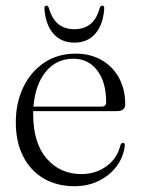

<svg xmlns="http://www.w3.org/2000/svg" viewBox="-20 -649 498 680"><path d="M423.5 -279.5Q423.5 -255.5 394 -255.5H97.5Q97.5 -250 97.5 -245Q97.5 -142.5 145.2 -87.5Q193 -32.5 268 -32.5Q319.5 -32.5 357.8 -60.8Q396 -89 406.5 -135Q410 -143 415.5 -143Q423 -143 422 -133Q417 -92 392.8 -59.8Q368.5 -27.5 330 -8.5Q291.5 10.5 243.5 10.5Q181 10.5 134.2 -17.2Q87.5 -45 61.8 -95.8Q36 -146.5 36 -215.5Q36 -284.5 62.2 -339.5Q88.5 -394.5 136.2 -426.8Q184 -459 248 -459Q300.5 -459 340 -436.2Q379.5 -413.5 401.5 -373Q423.5 -332.5 423.5 -279.5ZM240 -441Q179.5 -441 142 -394.8Q104.5 -348.5 98.5 -271.5H339.5Q356 -271.5 356 -286.5Q356 -358.5 324.2 -399.8Q292.5 -441 240 -441ZM243.5 -545.5Q276.5 -545.5 299.2 -563Q322 -580.5 333 -620.5Q336 -629 342 -629Q350.5 -629 349 -617.5Q345.5 -562.5 318 -530.2Q290.5 -498 243.5 -498Q196.5 -498 168.8 -530.2Q141 -562.5 137.5 -617.5Q136.5 -629 144.5 -629Q150.5 -629 153 -620.5Q165 -580 187.8 -562.8Q210.5 -545.5 243.5 -545.5Z"/></svg>

Font: Fraunces 72pt Light
Style: Regular
Weight: 300
Version: Version 1.000;[0bf87f6ff]